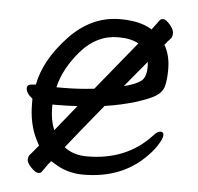

<svg xmlns="http://www.w3.org/2000/svg" viewBox="-43 -542 630 612"><g transform="rotate(5 271.5 -236.5)"><path d="M96 -62Q91 -71 86 -81Q62 -129 62 -195V-209Q41 -225 41 -241Q41 -254 60 -254L69 -255Q84 -334 155 -410Q226 -486 319 -486Q381 -486 418 -464Q419 -463 421 -462Q439 -486 444 -493Q447 -498 455.5 -498Q464 -498 477 -483Q490 -468 490 -456.5Q490 -445 486 -440Q482 -435 475 -428Q474 -426 466 -417Q485 -385 485 -340Q485 -306 479.5 -286Q474 -266 454 -253.5Q434 -241 389 -227Q346 -214 293 -206Q219 -116 178 -64Q207 -41 251 -41Q377 -41 455 -125Q468 -140 478 -140Q488 -140 488 -129.5Q488 -119 473.5 -96Q459 -73 429 -46Q356 18 244 18Q193 18 152 -8Q145 -12 139 -16Q126 -1 125 2Q118 12 112 20Q110 25 101 25Q92 25 78 10.5Q64 -4 64 -14Q64 -24 69 -30Q74 -36 82 -45Q83 -47 96 -62ZM207 -198Q175 -196 140 -196H127V-186Q127 -146 140 -115Q167 -149 207 -198ZM383 -414Q358 -428 318 -428Q249 -428 199 -370.5Q149 -313 135 -252H155Q207 -252 256 -258Q257 -260 259 -262Q337 -357 383 -414ZM349 -275Q356 -276 362 -278Q398 -289 408.5 -302Q419 -315 419 -341Q419 -350 418 -358Q390 -325 349 -275Z"/></g></svg>

Font: QiushuiShotai Bright
Style: Regular
Weight: 400
Designer: Christian Thalmann (Catharsis Fonts)
Version: Version 1.250;